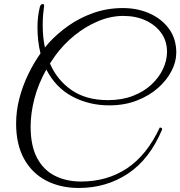

<svg xmlns="http://www.w3.org/2000/svg" viewBox="-20 -826 895 953"><path d="M371 107Q280 107 209.5 70.5Q139 34 99.5 -37.5Q60 -109 60 -213Q60 -275 76 -337Q92 -399 119.5 -456Q147 -513 181 -561Q166 -621 166 -691Q166 -744 178 -792Q182 -806 192 -806Q200 -806 199 -796Q196 -776 194 -753.5Q192 -731 192 -700Q192 -642 203 -590Q213 -603 223 -614Q264 -659 320 -698.5Q376 -738 444.5 -762Q513 -786 590 -786Q662 -786 722 -759.5Q782 -733 818.5 -683.5Q855 -634 855 -564Q855 -520 831.5 -474Q808 -428 764.5 -389.5Q721 -351 659.5 -327Q598 -303 522 -303Q422 -303 339 -347Q256 -391 210 -481Q170 -410 151 -337Q132 -264 132 -198Q132 -102 164 -42Q196 18 252.5 46.5Q309 75 382 75Q512 75 610.5 9.5Q709 -56 773 -193Q785 -193 785 -184Q723 -36 615.5 35.5Q508 107 371 107ZM253 -548Q240 -530 228 -511Q263 -429 335 -379Q407 -329 516 -329Q585 -329 639.5 -350Q694 -371 731.5 -406Q769 -441 789 -483.5Q809 -526 809 -569Q809 -622 780.5 -662Q752 -702 703 -724.5Q654 -747 592 -747Q530 -747 467.5 -721Q405 -695 349.5 -650Q294 -605 253 -548Z"/></svg>

Font: Great Vibes
Style: Regular
Weight: 400
Designer: Robert E. Leuschke, Viktoriya Grabowska, Viviana Monsalve, Eben Sorkin
Foundry: Robert E. Leuschke
Version: Version 1.103; ttfautohint (v1.8.4.7-5d5b)